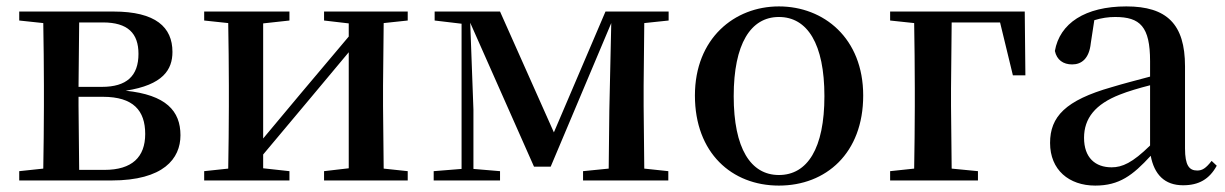

<svg xmlns="http://www.w3.org/2000/svg" viewBox="-20 -563 3822 599"><path d="M113 0H328C490 0 543 -68 543 -141C543 -217 498 -267 372 -280C489 -298 518 -346 518 -401C518 -478 466 -527 334 -527H40V-499L115 -491C116 -435 117 -351 117 -296V-232C117 -177 116 -93 115 -37L40 -29V0ZM227 -493H301C379 -493 412 -459 412 -395C412 -326 375 -292 298 -292H225ZM225 -261H301C396 -261 433 -218 433 -145C433 -73 392 -33 306 -33H227L225 -232Z M991 -499 1068 -490V-449L918 -271L801 -131V-490L883 -499V-527H617V-499L692 -491C693 -435 694 -351 694 -296V-232C694 -177 693 -93 692 -37L617 -29V0H883V-29L801 -38V-81L946 -254L1068 -400V-38L991 -29V0H1252V-29L1177 -37L1175 -232V-296L1177 -491L1252 -499V-527H991Z M1420 0H1540V-29L1457 -36V-221L1447 -492L1646 -43H1698L1887 -491L1881 -219L1879 -37L1799 -29V0H2065V-29L1990 -37L1988 -232V-296L1990 -491L2066 -499V-527H1869L1708 -150L1540 -527H1336V-499L1420 -489V-36L1333 -29V0Z M2410 16C2557 16 2673 -85 2673 -265C2673 -444 2550 -543 2410 -543C2271 -543 2148 -443 2148 -265C2148 -86 2263 16 2410 16ZM2410 -17C2322 -17 2269 -100 2269 -263C2269 -426 2322 -510 2410 -510C2499 -510 2552 -426 2552 -263C2552 -100 2499 -17 2410 -17Z M2757 -499 2832 -491C2833 -435 2834 -349 2834 -287V-232C2834 -177 2833 -93 2832 -37L2757 -29V0H3031V-29L2949 -37L2947 -232V-287L2949 -493H3100L3140 -328H3179L3177 -527H2757Z M3671 15C3720 15 3753 -4 3776 -46L3760 -61C3742 -38 3731 -31 3715 -31C3690 -31 3677 -47 3677 -100V-356C3677 -488 3620 -543 3494 -543C3365 -543 3286 -490 3271 -404C3277 -376 3297 -362 3325 -362C3354 -362 3378 -380 3383 -428L3394 -500C3417 -507 3438 -510 3459 -510C3537 -510 3568 -480 3568 -372V-324C3527 -313 3484 -302 3448 -291C3304 -250 3256 -199 3256 -117C3256 -33 3315 16 3397 16C3472 16 3514 -16 3570 -77C3581 -19 3613 15 3671 15ZM3568 -109C3513 -55 3481 -41 3448 -41C3397 -41 3362 -71 3362 -133C3362 -194 3397 -238 3474 -268C3499 -278 3533 -288 3568 -297Z"/></svg>

Font: Noto Serif CJK SC SemiBold
Style: Regular
Weight: 600
Designer: Ryoko NISHIZUKA 西塚涼子 (kana & ideographs); Frank Grießhammer (Latin, Greek & Cyrillic); Wenlong ZHANG 张文龙 (bopomofo); San
Foundry: Adobe
Version: Version 2.001;hotconv 1.1.0;makeotfexe 2.6.0